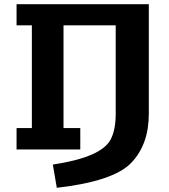

<svg xmlns="http://www.w3.org/2000/svg" viewBox="-20 -713 805 916"><path d="M59 0V-102H132V-592H59V-693H690V-170Q690 -23 605.5 64.5Q521 152 251 183L232 72Q461 38 507 -46Q531 -90 532 -164V-592H283V-102H363V0Z"/></svg>

Font: Fix15 Mono
Style: Bold
Weight: 700
Designer: Carrois Corporate & Edenspiekermann AG
Foundry: Carrois Corporate GbR & Edenspiekermann AG
Version: Version 3.206